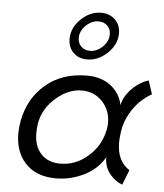

<svg xmlns="http://www.w3.org/2000/svg" viewBox="-49 -687 633 740"><g transform="rotate(5 267.5 -316.5)"><path d="M518 -399 535 -347Q484 -318 454 -266Q434 -231 429 -196Q425 -169 425 -151Q425 -79 474 -48L451 10Q423 -1 404 -24Q380 -53 381 -90Q352 -40 297 -15Q248 8 194 8Q116 8 74 -39Q35 -82 35 -153Q35 -174 40 -202Q57 -289 119 -342Q183 -397 280 -397Q335 -397 371.5 -369Q408 -341 418 -295Q424 -328 453 -358Q482 -388 518 -399ZM373 -195Q376 -208 376 -223Q376 -271 344.5 -304.5Q313 -338 265 -338Q214 -338 168 -299Q117 -256 107 -197Q104 -177 104 -160Q104 -109 131 -79.5Q158 -50 206 -50Q265 -50 311 -90Q360 -131 373 -195ZM274 -459Q241 -459 220.5 -479.5Q200 -500 200 -532Q200 -575 235 -609Q270 -643 313 -643Q346 -643 367 -622.5Q388 -602 388 -570Q388 -527 352.5 -493Q317 -459 274 -459ZM353 -563Q353 -583 340 -596Q327 -609 306 -609Q279 -609 257 -587.5Q235 -566 235 -539Q235 -519 248 -506Q261 -493 282 -493Q309 -493 331 -514.5Q353 -536 353 -563Z"/></g></svg>

Font: GFS Neohellenic Rg
Style: Italic
Weight: 400
Italic angle: -12°
Designer: Takis Katsoulidis and George D. Matthiopoulos
Foundry: Takis Katsoulidis and George D. Matthiopoulos
Version: Version 1.0